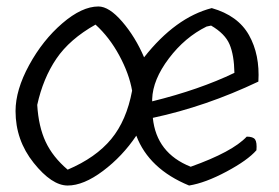

<svg xmlns="http://www.w3.org/2000/svg" viewBox="-20 -573 863 593"><path d="M28 -230Q28 -295 70 -372Q112 -449 172.5 -501Q233 -553 284 -553Q317 -553 357.5 -506Q398 -459 425 -396Q522 -519 634 -548Q715 -525 749 -464.5Q783 -404 778 -321Q616 -244 452 -209Q463 -100 569 -58Q698 -104 742 -151Q762 -151 768 -142Q774 -133 772 -109Q745 -78 679.5 -43Q614 -8 564 0Q440 -51 401 -154Q358 -90 298 -45Q238 0 189 0Q140 0 84 -70Q28 -140 28 -230ZM189 -49Q276 -86 323.5 -143.5Q371 -201 388 -293Q379 -345 348.5 -401.5Q318 -458 275 -497Q195 -452 154 -391.5Q113 -331 95 -249Q99 -182 121 -135Q143 -88 189 -49ZM450 -267V-260Q596 -296 704 -348Q703 -403 689 -436Q675 -469 632 -494L618 -491Q551 -458 501.5 -392.5Q452 -327 450 -267Z"/></svg>

Font: Tillana
Style: Regular
Weight: 400
Designer: Lipi Raval (Devanagari, Latin), Jonny Pinhorn (Latin)
Foundry: Indian Type Foundry
Version: Version 2.002;PS 1.0;hotconv 1.0.79;makeotf.lib2.5.61930; tt